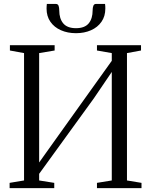

<svg xmlns="http://www.w3.org/2000/svg" viewBox="-20 -978 786 998"><path d="M30 0V-27.5L105 -40V-702L31.5 -715.5V-743H264V-715.5L183.5 -702V-133.5L289 -281.5L561 -662V-702L484 -715.5V-743H713V-715.5L640 -702V-40L715.5 -27.5V0H484V-27.5L561 -40V-604L468 -467L183.5 -74.5V-40L262 -27.5V0ZM270.5 -957.5Q281 -957.5 284.5 -947.8Q288 -938 288 -924Q288 -881 309 -856.2Q330 -831.5 375 -831.5Q420 -831.5 440.8 -856.2Q461.5 -881 461.5 -924Q461.5 -938 465.2 -947.8Q469 -957.5 478.5 -957.5H526Q527 -952 527.2 -946Q527.5 -940 527.5 -933.5Q527.5 -893.5 507.5 -864.8Q487.5 -836 453 -820.8Q418.5 -805.5 375 -805.5Q331.5 -805.5 296.8 -820.8Q262 -836 242 -864.8Q222 -893.5 222 -933.5Q222 -940 222.5 -946Q223 -952 223.5 -957.5Z"/></svg>

Font: Merriweather 96pt Light
Style: Regular
Weight: 300
Version: Version 2.100